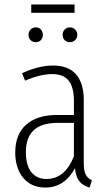

<svg xmlns="http://www.w3.org/2000/svg" viewBox="-20 -824 481 855"><path d="M312 -804.2V-767.1H119.1V-804.2ZM106.9 -668.9Q106.9 -682.6 116 -692.4Q125 -702.1 139.2 -702.1Q153.3 -702.1 162.1 -692.4Q170.9 -682.6 170.9 -668.9Q170.9 -654.8 162.1 -645.5Q153.3 -636.2 139.2 -636.2Q125 -636.2 116 -645.5Q106.9 -654.8 106.9 -668.9ZM258.8 -668.9Q258.8 -682.6 267.8 -692.4Q276.9 -702.1 291 -702.1Q305.2 -702.1 314.7 -692.4Q324.2 -682.6 324.2 -668.9Q324.2 -654.8 314.7 -645.5Q305.2 -636.2 291 -636.2Q276.9 -636.2 267.8 -645.5Q258.8 -654.8 258.8 -668.9ZM353 -96.2Q353 -63.5 361.8 -46.6Q370.6 -29.8 389.2 -21L378.9 11.2Q348.1 2.4 332.5 -17.8Q316.9 -38.1 314 -75.2Q267.6 11.2 181.2 11.2Q119.6 11.2 83.7 -31.7Q47.9 -74.7 47.9 -145Q47.9 -225.6 96.4 -268.8Q145 -312 233.9 -312H309.1V-376Q309.1 -435.1 285.9 -464.6Q262.7 -494.1 212.9 -494.1Q159.7 -494.1 91.8 -464.8L78.1 -498Q152.8 -532.2 215.8 -532.2Q285.2 -532.2 319.1 -492.4Q353 -452.6 353 -378.9ZM187 -26.9Q269 -26.9 309.1 -127.9V-276.9H237.8Q165.5 -276.9 130.4 -244.4Q95.2 -211.9 95.2 -146Q95.2 -87.9 119.6 -57.4Q144 -26.9 187 -26.9Z"/></svg>

Font: Fira Sans Compressed ExtraLight
Style: Regular
Weight: 250
Width: 1
Designer: Carrois Corporate & Edenspiekermann AG
Foundry: Carrois Corporate GbR & Edenspiekermann AG
Version: Version 4.203;PS 004.203;hotconv 1.0.88;makeotf.lib2.5.64775